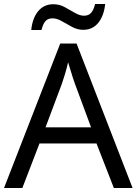

<svg xmlns="http://www.w3.org/2000/svg" viewBox="-20 -933 679 953"><path d="M545 0 459 -221H176L91 0H0L279 -717H360L638 0ZM352 -517Q349 -525 342 -546Q335 -567 328.5 -589.5Q322 -612 318 -624Q311 -593 302 -563.5Q293 -534 287 -517L206 -301H432ZM135 -784Q141 -843 169.5 -877.5Q198 -912 245 -912Q275 -912 301.5 -897.5Q328 -883 352 -869Q376 -855 397 -855Q420 -855 432.5 -869.5Q445 -884 452 -913H502Q496 -855 468 -820Q440 -785 393 -785Q365 -785 338.5 -799Q312 -813 287.5 -827.5Q263 -842 241 -842Q217 -842 205 -827.5Q193 -813 186 -784Z"/></svg>

Font: Noto Sans Tifinagh Ahaggar
Style: Regular
Weight: 400
Designer: JamraPatel
Foundry: JamraPatel LLC
Version: Version 2.006; ttfautohint (v1.8.4.7-5d5b)